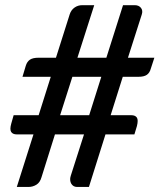

<svg xmlns="http://www.w3.org/2000/svg" viewBox="-20 -740 631 760"><path d="M381 -436H266.5L218 -284H333ZM591 -511.5 577 -468.5Q572.5 -451.5 561.2 -443.8Q550 -436 527.5 -436H466L418 -284H499.5Q515.5 -284 521.8 -274.5Q528 -265 522 -241L512 -208H397.5L332 0H284.5Q277 0 271.2 -3.5Q265.5 -7 262 -13Q258.5 -19 257.8 -27Q257 -35 260 -44L312.5 -208H197.5L144.5 -39Q138.5 -17.5 124 -8.8Q109.5 0 93 0H46.5L112.5 -208H46.5Q30.5 -208 24.2 -217.8Q18 -227.5 24.5 -250.5L34 -284H133L181 -436H69L82 -479.5Q87 -496 98.5 -503.8Q110 -511.5 132.5 -511.5H201.5L256 -683.5Q261.5 -700.5 275 -710Q288.5 -719.5 305.5 -719.5H353L286.5 -511.5H401L467 -719.5H513.5Q529.5 -719.5 538 -708.8Q546.5 -698 541 -682L486.5 -511.5Z"/></svg>

Font: Lato 2
Style: Italic
Weight: 600
Italic angle: -7°
Designer: Lukasz Dziedzic with Adam Twardoch and Botio Nikoltchev
Foundry: tyPoland Lukasz Dziedzic
Version: Version 2.015; 2015-08-06; http://www.latofonts.com/